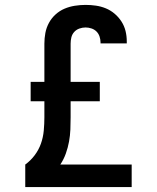

<svg xmlns="http://www.w3.org/2000/svg" viewBox="-20 -763 640 783"><path d="M83 0V-92Q105 -108 121.5 -130Q138 -152 147 -177.5Q156 -203 158.5 -230.5Q161 -258 161 -285V-350H105V-429H161V-585Q161 -607 165 -628.5Q169 -650 179.5 -669.5Q190 -689 206.5 -704Q223 -719 243 -727.5Q263 -736 285 -739.5Q307 -743 329 -743Q350 -743 371 -740Q392 -737 411.5 -729Q431 -721 447.5 -707Q464 -693 475.5 -675Q487 -657 492 -636.5Q497 -616 497 -594Q497 -592 497 -590Q497 -588 497 -586H390Q390 -587 390 -588Q390 -589 390 -590Q390 -602 386 -614Q382 -626 373.5 -634.5Q365 -643 353 -647Q341 -651 329 -651Q316 -651 303.5 -646.5Q291 -642 282.5 -632.5Q274 -623 271 -610.5Q268 -598 268 -585V-429H387V-350H268V-285Q268 -260 267 -235Q266 -210 261.5 -185.5Q257 -161 248.5 -137Q240 -113 226 -92H517V0Z"/></svg>

Font: Zed Mono Semibold Extended
Style: Regular
Weight: 600
Width: 7
Monospace: yes
Designer: Belleve Invis
Foundry: Belleve Invis
Version: Version 1.0.0; ttfautohint (v1.8.4)